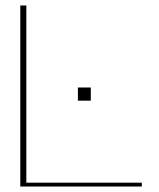

<svg xmlns="http://www.w3.org/2000/svg" viewBox="-20 -680 578 700"><path d="M54 0V-660H76V-14H497V0ZM264 -313V-361H311V-313Z"/></svg>

Font: Panamera Thin
Style: Regular
Weight: 100
Designer: Bastien Sozeau
Foundry: NBR — Bastien Sozeau
Version: Version 3.003;gftools[0.9.33]